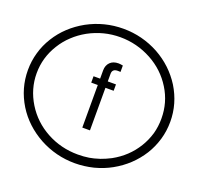

<svg xmlns="http://www.w3.org/2000/svg" viewBox="-225 -1323 1996 1933"><g transform="rotate(20 772.5 -357.0)"><path d="M892.6 -524.4V-456.1H804.7V0H722.7V-456.1H652.3V-524.4H722.7V-613.3Q722.7 -667 755.9 -700.2Q788.1 -732.4 845.7 -732.4Q861.3 -732.4 892.6 -726.6V-658.2Q878.9 -659.2 863.3 -659.2Q804.7 -659.2 804.7 -606.4V-524.4ZM103.5 -357.4Q103.5 -189.5 194.3 -42Q284.2 103.5 436.5 186.5Q590.8 270.5 772.5 270.5Q834 270.5 890.6 261.7Q935.5 254.9 1002 233.4Q1054.7 214.8 1109.4 186.5Q1263.7 101.6 1351.6 -42Q1394.5 -111.3 1418.9 -193.4Q1440.4 -270.5 1440.4 -357.4Q1440.4 -529.3 1351.6 -671.9Q1261.7 -817.4 1109.4 -900.4Q951.2 -986.3 772.5 -986.3Q594.7 -986.3 436.5 -900.4Q359.4 -857.4 299.8 -800.8Q239.3 -745.1 194.3 -671.9Q103.5 -526.4 103.5 -357.4ZM9.8 -357.4Q9.8 -455.1 36.1 -545.9Q61.5 -636.7 113.3 -719.7Q213.9 -881.8 391.6 -980.5Q570.3 -1077.1 773.4 -1077.1Q975.6 -1077.1 1154.3 -980.5Q1328.1 -883.8 1431.6 -719.7Q1535.2 -550.8 1535.2 -357.4Q1535.2 -258.8 1508.8 -168Q1480.5 -72.3 1431.6 5.9Q1328.1 169.9 1154.3 266.6Q1072.3 312.5 971.7 338.9Q872.1 363.3 773.4 363.3Q570.3 363.3 391.6 266.6Q213.9 168 113.3 5.9Q9.8 -163.1 9.8 -357.4Z"/></g></svg>

Font: Circled
Style: Regular
Weight: 400
Version: Version 002.000